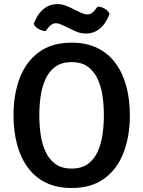

<svg xmlns="http://www.w3.org/2000/svg" viewBox="-20 -905 700 938"><path d="M172 -342Q172 -298 178 -252.2Q184 -206.5 200.8 -167.8Q217.5 -129 248.8 -105.2Q280 -81.5 330 -81.5Q380 -81.5 411 -105.2Q442 -129 458.8 -167.8Q475.5 -206.5 481.5 -252.2Q487.5 -298 487.5 -342Q487.5 -386 481.5 -431.5Q475.5 -477 458.8 -515.5Q442 -554 411 -577.8Q380 -601.5 330 -601.5Q280 -601.5 248.8 -577.8Q217.5 -554 200.8 -515.5Q184 -477 178 -431.5Q172 -386 172 -342ZM46 -342Q46 -444.5 76.8 -524.5Q107.5 -604.5 170.5 -650.5Q233.5 -696.5 330 -696.5Q403 -696.5 456.5 -670Q510 -643.5 545 -595.5Q580 -547.5 597.2 -483Q614.5 -418.5 614.5 -342Q614.5 -239 583.5 -158.8Q552.5 -78.5 489.5 -32.5Q426.5 13.5 330 13.5Q257 13.5 203.5 -13Q150 -39.5 115 -87.8Q80 -136 63 -200.8Q46 -265.5 46 -342ZM285 -782.5Q277 -786.5 269 -789Q261 -791.5 252.5 -791.5Q242.5 -791.5 232.2 -785.2Q222 -779 213.5 -767L203 -753Q186 -753.5 168.5 -763.5Q151 -773.5 144.5 -788.5L152 -805.5Q168 -842 195.8 -863.5Q223.5 -885 260.5 -885Q278 -885 293.5 -880Q309 -875 321.5 -869L373 -844Q381.5 -840 390.5 -837.2Q399.5 -834.5 407.5 -834.5Q417.5 -834.5 427.5 -840.5Q437.5 -846.5 446.5 -859L457 -873Q474.5 -872.5 491.8 -862.5Q509 -852.5 515.5 -837.5L508 -820.5Q492 -783.5 464.2 -762.2Q436.5 -741 399.5 -741Q382 -741 366.2 -746Q350.5 -751 338.5 -757Z"/></svg>

Font: Signika Medium
Style: Regular
Weight: 500
Designer: Anna Giedry
Foundry: Anna Giedry
Version: Version 2.000